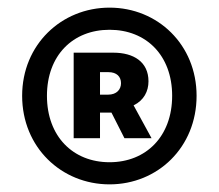

<svg xmlns="http://www.w3.org/2000/svg" viewBox="-20 -838 575 503"><path d="M267 -355C393 -355 495 -452 495 -587C495 -721 393 -818 267 -818C141 -818 38 -721 38 -587C38 -452 141 -355 267 -355ZM267 -413C171 -413 103 -481 103 -587C103 -693 171 -760 267 -760C363 -760 431 -693 431 -587C431 -481 363 -413 267 -413ZM173 -476H242V-543H272L306 -476H377L330 -562C357 -575 369 -599 369 -625C369 -676 330 -700 277 -700H173ZM242 -590V-649H264C286 -649 297 -637 297 -620C297 -604 286 -590 263 -590Z"/></svg>

Font: Noto Sans T Chinese Black
Style: Bold
Weight: 900
Designer: Ryoko NISHIZUKA (kana & ideographs); Paul D. Hunt (Latin, Greek & Cyrillic); Wenlong ZHANG (bopomofo); Sandoll Communica
Foundry: Adobe Systems Incorporated
Version: Version 1.000;PS 1;hotconv 1.0.78;makeotf.lib2.5.61930